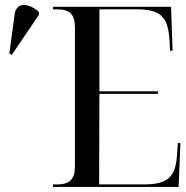

<svg xmlns="http://www.w3.org/2000/svg" viewBox="-20 -741 737 761"><path d="M27 -524 134 -682V-694C96 -728 45 -736 38 -684L17 -528ZM190 0H688L695 -174H685L682 -130C676 -38 646 -10 547 -10H373L374 -369H606V-379H374V-704H521C616 -704 646 -676 652 -580L654 -540H664L658 -714H190V-704H206C255 -704 277 -686 277 -632V-83C277 -29 255 -10 206 -10H190Z"/></svg>

Font: Noto Serif Display SemiCondensed
Style: Regular
Weight: 400
Width: 4
Designer: Monotype Design Team
Foundry: Monotype Imaging Inc.
Version: Version 2.009